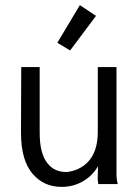

<svg xmlns="http://www.w3.org/2000/svg" viewBox="-20 -719 540 750"><path d="M63 -457H135V-202Q135 -158 143 -128.5Q151 -99 165.5 -81Q180 -63 198.5 -55Q217 -47 239 -47Q263 -49 285 -59Q307 -69 324.5 -87.5Q342 -106 352 -135Q362 -164 362 -205V-457H435V-41Q435 -18 440 0H364Q363 -7 362 -15.5Q361 -24 362 -35L363 -70Q341 -32 303.5 -10.5Q266 11 221 11Q186 11 158 -1.5Q130 -14 107.5 -40Q85 -66 73.5 -106Q62 -146 62 -202ZM292 -699 355 -657 254 -522 204 -552Z"/></svg>

Font: Inconsolata
Style: Regular
Weight: 400
Designer: Raph Levien, Kirill Tkachev
Foundry: Cyreal
Version: Version 1.013